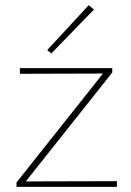

<svg xmlns="http://www.w3.org/2000/svg" viewBox="-20 -724 508 744"><path d="M179 -517 163 -530 324 -704 344 -687ZM433 -22V0H44V-17L379 -439L57 -438V-460H415V-443L80 -21Z"/></svg>

Font: Ysabeau SC Extralight
Style: Regular
Weight: 200
Designer: Christian Thalmann (Catharsis Fonts)
Version: Version 0.003